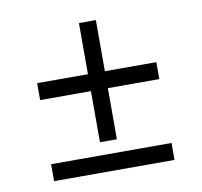

<svg xmlns="http://www.w3.org/2000/svg" viewBox="-61 -549 647 614"><g transform="rotate(-10 262.5 -242.0)"><path d="M288 -263H455V-318H288V-484H233V-318H68V-263H233V-97H288ZM67 0H458V-55H67Z"/></g></svg>

Font: Rufina
Style: Regular
Weight: 400
Designer: Martin Sommaruga
Foundry: Martin Sommaruga
Version: Version